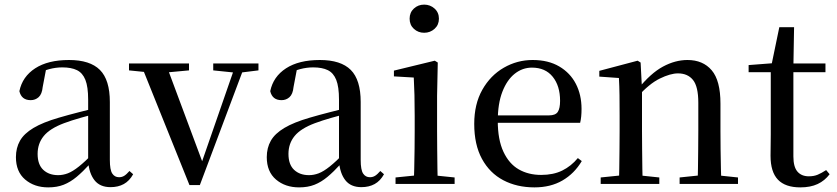

<svg xmlns="http://www.w3.org/2000/svg" viewBox="-20 -797 3625 832"><path d="M189 15Q129 15 89 -19Q49 -53 49 -116Q49 -156 66.5 -187Q84 -218 125 -242.5Q166 -267 235 -287Q276 -299 323 -311Q370 -323 410 -333V-308Q370 -298 329.5 -286.5Q289 -275 257 -263Q196 -240 169.5 -207.5Q143 -175 143 -130Q143 -84 167.5 -61Q192 -38 232 -38Q253 -38 274 -46Q295 -54 322 -75.5Q349 -97 386 -135L396 -86H369Q339 -53 312 -30.5Q285 -8 256 3.5Q227 15 189 15ZM459 14Q413 14 389.5 -16Q366 -46 362 -98V-101V-365Q362 -421 350 -451Q338 -481 313.5 -493Q289 -505 250 -505Q222 -505 193.5 -497.5Q165 -490 131 -472L180 -499L165 -420Q162 -389 147.5 -376Q133 -363 113 -363Q73 -363 64 -402Q77 -465 132.5 -501Q188 -537 279 -537Q370 -537 413 -494Q456 -451 456 -355V-104Q456 -61 466.5 -45Q477 -29 496 -29Q508 -29 518 -35Q528 -41 541 -56L557 -42Q541 -13 516.5 0.5Q492 14 459 14Z M801 5 589 -522H698L865 -74H847L852 -87L1003 -522H1044L846 5ZM539 -492V-522H799V-492L691 -482H638ZM904 -492V-522H1100V-492L1019 -482H1001Z M1276 15Q1216 15 1176 -19Q1136 -53 1136 -116Q1136 -156 1153.5 -187Q1171 -218 1212 -242.5Q1253 -267 1322 -287Q1363 -299 1410 -311Q1457 -323 1497 -333V-308Q1457 -298 1416.5 -286.5Q1376 -275 1344 -263Q1283 -240 1256.5 -207.5Q1230 -175 1230 -130Q1230 -84 1254.5 -61Q1279 -38 1319 -38Q1340 -38 1361 -46Q1382 -54 1409 -75.5Q1436 -97 1473 -135L1483 -86H1456Q1426 -53 1399 -30.5Q1372 -8 1343 3.5Q1314 15 1276 15ZM1546 14Q1500 14 1476.5 -16Q1453 -46 1449 -98V-101V-365Q1449 -421 1437 -451Q1425 -481 1400.5 -493Q1376 -505 1337 -505Q1309 -505 1280.5 -497.5Q1252 -490 1218 -472L1267 -499L1252 -420Q1249 -389 1234.5 -376Q1220 -363 1200 -363Q1160 -363 1151 -402Q1164 -465 1219.5 -501Q1275 -537 1366 -537Q1457 -537 1500 -494Q1543 -451 1543 -355V-104Q1543 -61 1553.5 -45Q1564 -29 1583 -29Q1595 -29 1605 -35Q1615 -41 1628 -56L1644 -42Q1628 -13 1603.5 0.5Q1579 14 1546 14Z M1694 0V-28L1803 -39H1843L1950 -28V0ZM1773 0Q1774 -25 1775 -66Q1776 -107 1776.5 -152Q1777 -197 1777 -230V-294Q1777 -345 1776 -384.5Q1775 -424 1773 -461L1687 -466V-491L1864 -534L1877 -526L1874 -382V-230Q1874 -197 1874.5 -152Q1875 -107 1875.5 -66Q1876 -25 1877 0ZM1818 -655Q1792 -655 1773.5 -672Q1755 -689 1755 -716Q1755 -743 1773.5 -760Q1792 -777 1818 -777Q1844 -777 1863 -760Q1882 -743 1882 -716Q1882 -689 1863 -672Q1844 -655 1818 -655Z M2296 15Q2220 15 2161 -16Q2102 -47 2068.5 -108.5Q2035 -170 2035 -260Q2035 -346 2070 -408Q2105 -470 2163 -503.5Q2221 -537 2288 -537Q2356 -537 2403.5 -509Q2451 -481 2475.5 -433.5Q2500 -386 2500 -325Q2500 -289 2494 -265H2079V-297H2359Q2387 -297 2397 -312Q2407 -327 2407 -360Q2407 -425 2375 -464.5Q2343 -504 2285 -504Q2244 -504 2210.5 -477.5Q2177 -451 2157 -399.5Q2137 -348 2137 -273Q2137 -192 2161.5 -139.5Q2186 -87 2228 -63Q2270 -39 2325 -39Q2378 -39 2416.5 -58Q2455 -77 2484 -112L2501 -99Q2469 -45 2417.5 -15Q2366 15 2296 15Z M2583 0V-28L2691 -39H2732L2837 -28V0ZM2662 0Q2663 -25 2663.5 -66Q2664 -107 2664.5 -152Q2665 -197 2665 -230V-295Q2665 -346 2664.5 -384.5Q2664 -423 2662 -459L2577 -465V-490L2743 -534L2756 -526L2762 -410V-409V-230Q2762 -197 2762.5 -152Q2763 -107 2763.5 -66Q2764 -25 2765 0ZM2925 0V-28L3031 -39H3073L3178 -28V0ZM3003 0Q3004 -25 3004.5 -65.5Q3005 -106 3005.5 -151Q3006 -196 3006 -230V-352Q3006 -422 2983 -450.5Q2960 -479 2918 -479Q2885 -479 2839 -456.5Q2793 -434 2741 -376L2734 -412H2745Q2800 -480 2853 -508.5Q2906 -537 2959 -537Q3026 -537 3064 -492.5Q3102 -448 3102 -348V-230Q3102 -196 3102.5 -151Q3103 -106 3104 -65.5Q3105 -25 3106 0Z M3369 -484V-522H3557V-484ZM3448 15Q3383 15 3351 -18.5Q3319 -52 3319 -122Q3319 -147 3319.5 -167Q3320 -187 3320 -215V-484H3224V-515L3341 -524L3322 -510L3357 -679H3421L3418 -506V-495V-119Q3418 -74 3435.5 -53.5Q3453 -33 3485 -33Q3507 -33 3523.5 -40Q3540 -47 3560 -60L3575 -42Q3554 -14 3523 0.5Q3492 15 3448 15Z"/></svg>

Font: Noto Serif TC ExtraLight Medium
Style: Regular
Weight: 500
Version: Version 2.002-H1;hotconv 1.1.0;makeotfexe 2.6.0